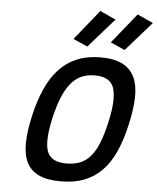

<svg xmlns="http://www.w3.org/2000/svg" viewBox="-63 -1017 885 1081"><g transform="rotate(5 380.0 -476.5)"><path d="M344 -92Q389 -92 422.5 -106Q456 -120 481.5 -150.5Q507 -181 525.5 -228.5Q544 -276 559 -342Q589 -472 569.5 -536Q550 -600 461 -600Q416 -600 382.5 -584Q349 -568 323.5 -536Q298 -504 278.5 -455.5Q259 -407 244 -342Q214 -211 234.5 -151.5Q255 -92 344 -92ZM320 11Q244 11 197 -11Q150 -33 128 -77.5Q106 -122 107 -188Q108 -254 128 -342Q148 -429 178 -496.5Q208 -564 251 -610Q294 -656 352 -680Q410 -704 485 -704Q561 -704 607.5 -680.5Q654 -657 676 -611Q698 -565 696.5 -497.5Q695 -430 675 -342Q655 -253 625.5 -187Q596 -121 553 -77Q510 -33 453 -11Q396 11 320 11ZM671 -963 760 -922 615 -757 534 -793ZM460 -964 549 -923 404 -758 323 -794Z"/></g></svg>

Font: Panefresco 750wt
Style: Italic
Weight: 750
Foundry: Campivisivi & Chank Co
Version: Version 1.000